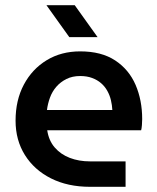

<svg xmlns="http://www.w3.org/2000/svg" viewBox="-20 -720 606 740"><path d="M327 0Q241 0 176.5 -32.5Q112 -65 76 -122.5Q40 -180 40 -255Q40 -334 72 -394Q104 -454 160 -488Q216 -522 289 -522Q371 -522 424 -487Q477 -452 502.5 -393Q528 -334 528 -261Q528 -251 527 -238Q526 -225 524 -218H162Q168 -178 191 -151.5Q214 -125 249 -111.5Q284 -98 327 -98H464V0ZM161 -296H413Q412 -315 407.5 -334Q403 -353 393.5 -370Q384 -387 369.5 -399.5Q355 -412 335 -419.5Q315 -427 289 -427Q259 -427 236 -415.5Q213 -404 197 -385.5Q181 -367 172.5 -343.5Q164 -320 161 -296ZM247 -577 159 -700H268L356 -577Z"/></svg>

Font: MuseoModerno SemiBold Medium
Style: Regular
Weight: 500
Version: Version 1.001